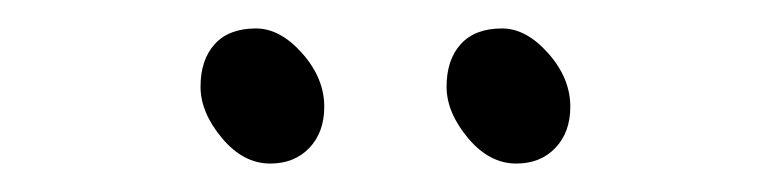

<svg xmlns="http://www.w3.org/2000/svg" viewBox="-20 -713 540 135"><path d="M343 -598Q324 -598 309 -616Q294 -634 294 -652Q294 -671 304 -682Q314 -693 333 -693Q350 -693 365.5 -675.5Q381 -658 381 -638Q381 -620 370.5 -609Q360 -598 343 -598ZM170 -598Q151 -598 136 -616Q121 -634 121 -652Q121 -671 131 -682Q141 -693 160 -693Q177 -693 192.5 -675.5Q208 -658 208 -638Q208 -620 197.5 -609Q187 -598 170 -598Z"/></svg>

Font: Moon Stars Kai T HW Light
Style: Regular
Weight: 300
Designer: GuiWonder
Version: Version 1.101